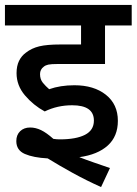

<svg xmlns="http://www.w3.org/2000/svg" viewBox="-20 -642 553 777"><path d="M272 -216Q212 -216 161 -191Q115 -216 81 -256Q47 -296 47 -346Q47 -375 57 -395.5Q67 -416 85 -429Q108 -447 139 -454.5Q170 -462 224 -462H308V-539H0V-622H513V-539H405V-383H214Q187 -383 175.5 -380.5Q164 -378 157 -372Q142 -361 142 -342Q142 -321 153.5 -307Q165 -293 179 -281Q224 -297 281 -297Q360 -297 408.5 -258.5Q457 -220 457 -153Q457 -90 416 -53Q375 -16 301 -6Q329 5 361 16Q393 27 425 38L389 115Q329 88 274.5 58Q220 28 173 -1Q115 -4 80.5 -19Q46 -34 46 -71Q46 -96 61.5 -111Q77 -126 102 -126Q124 -126 146 -115.5Q168 -105 196 -80Q210 -78 222 -78Q288 -78 324 -96.5Q360 -115 360 -154Q360 -216 272 -216Z"/></svg>

Font: Noto Sans Medium
Style: Regular
Weight: 500
Designer: Monotype Design Team
Foundry: Monotype Imaging Inc.
Version: Version 2.007